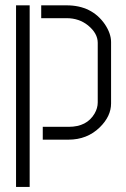

<svg xmlns="http://www.w3.org/2000/svg" viewBox="-20 -531 478 730"><path d="M142.6 0V-48.8H241.2Q310.5 -48.8 339.8 -99.6Q351.6 -120.1 351.6 -141.6V-368.2Q351.6 -404.3 314.5 -434.6Q280.3 -461.9 233.4 -461.9H136.7V-510.7H233.4Q329.1 -510.7 378.9 -438.5Q402.3 -403.3 402.3 -371.1V-137.7Q402.3 -88.9 359.4 -46.9Q311.5 0 240.2 0ZM41 179.7V-510.7H92.8V179.7Z"/></svg>

Font: Post No Bills Colombo
Style: Regular
Weight: 400
Designer: Kosala Senevirathne, Siva Puranthara, Lasantha Premarathna, Tharique Azeez
Foundry: Mooniak
Version: Version 1.220 ; ttfautohint (v1.6)